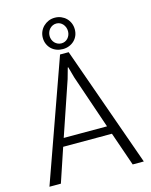

<svg xmlns="http://www.w3.org/2000/svg" viewBox="-134 -1006 859 1092"><g transform="rotate(-15 296.0 -460.5)"><path d="M201.2 -827.6Q201.2 -847.2 208.5 -864Q215.8 -880.9 228.8 -893.6Q241.7 -906.2 258.8 -913.6Q275.9 -920.9 295.9 -920.9Q315.9 -920.9 333.3 -913.6Q350.6 -906.2 363 -893.8Q375.5 -881.3 382.6 -864.3Q389.6 -847.2 389.6 -827.6Q389.6 -807.6 382.6 -791Q375.5 -774.4 362.8 -762.2Q350.1 -750 333 -743.2Q315.9 -736.3 295.9 -736.3Q275.9 -736.3 258.5 -742.9Q241.2 -749.5 228.5 -761.7Q215.8 -773.9 208.5 -790.8Q201.2 -807.6 201.2 -827.6ZM241.2 -827.6Q241.2 -815.9 245.4 -805.4Q249.5 -794.9 256.8 -787.1Q264.2 -779.3 274.4 -774.7Q284.7 -770 296.4 -770Q307.6 -770 317.4 -774.4Q327.1 -778.8 334.2 -786.6Q341.3 -794.4 345.5 -804.9Q349.6 -815.4 349.6 -827.6Q349.6 -839.8 345.5 -850.6Q341.3 -861.3 334.2 -869.4Q327.1 -877.4 317.4 -882.1Q307.6 -886.7 296.4 -886.7Q284.7 -886.7 274.7 -882.1Q264.6 -877.4 257.1 -869.4Q249.5 -861.3 245.4 -850.6Q241.2 -839.8 241.2 -827.6ZM439.9 -199.2H152.8L85.9 0H18.6L271.5 -710.9H322.3L574.2 0H508.8ZM168.9 -247.1H423.8L315.9 -563.5L297.9 -628.4H294.9L276.9 -564.5Z"/></g></svg>

Font: Ufes Sans Light
Style: Regular
Weight: 200
Designer: Ricardo Esteves & Thais Bronze
Foundry: ProDesignUfes - Ricardo Esteves, Thais Bronze (This is a derivative work, based on Roboto family, by Christian Robertson
Version: Version 2.0